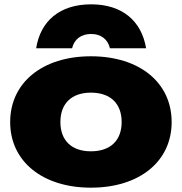

<svg xmlns="http://www.w3.org/2000/svg" viewBox="-20 -850 841 887"><path d="M400 17C624 17 773 -104 773 -286C773 -469 624 -590 400 -590C177 -590 27 -469 27 -286C27 -104 177 17 400 17ZM655 -627C634 -753 545 -830 401 -830C256 -830 167 -753 147 -627H313C323 -669 355 -693 401 -693C446 -693 478 -669 488 -627ZM400 -151C311 -151 259 -201 259 -286C259 -372 311 -422 400 -422C490 -422 542 -372 542 -286C542 -201 490 -151 400 -151Z"/></svg>

Font: Bounded ExtBd
Style: Regular
Weight: 800
Designer: Vlad Churkin
Version: Version 3.0